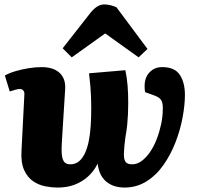

<svg xmlns="http://www.w3.org/2000/svg" viewBox="-20 -833 892 867"><path d="M546 -516Q553 -484 556 -448Q559 -412 559 -370Q559 -344 558 -320Q557 -296 554.5 -270Q552 -244 546 -212Q540 -165 539.5 -138.5Q539 -112 547.5 -101.5Q556 -91 577 -91Q599 -91 619.5 -106Q640 -121 657.5 -146.5Q675 -172 687.5 -204.5Q700 -237 707.5 -271.5Q715 -306 715 -339Q716 -362 711 -374Q706 -386 697 -392Q688 -398 674 -403L635 -417Q627 -472 650.5 -501Q674 -530 712 -530Q769 -530 792 -495Q815 -460 815 -405Q815 -359 804.5 -302.5Q794 -246 772.5 -190.5Q751 -135 718.5 -88.5Q686 -42 641.5 -14Q597 14 541 14Q522 14 502.5 9Q483 4 465.5 -8.5Q448 -21 436.5 -41.5Q425 -62 421 -94Q404 -60 377.5 -36Q351 -12 317 1Q283 14 239 14Q215 14 185.5 8.5Q156 3 130.5 -14Q105 -31 89.5 -64Q74 -97 77 -151L90 -405Q91 -417 86 -423.5Q81 -430 72 -431Q63 -432 51 -428L24 -420L2 -492Q21 -503 49.5 -511.5Q78 -520 109.5 -525Q141 -530 168 -530Q204 -530 228.5 -518Q253 -506 265 -483Q277 -460 274 -426L260 -203Q257 -162 259 -137.5Q261 -113 270 -102Q279 -91 297 -91Q320 -91 336 -104Q352 -117 363 -140Q374 -163 380.5 -194.5Q387 -226 389.5 -264Q392 -302 392 -345Q392 -372 391 -396Q390 -420 388 -445Q386 -470 382 -502ZM646 -612 606 -574 455 -682 304 -574 263 -615 390 -777Q405 -795 420 -804Q435 -813 450 -813Q465 -813 479 -809.5Q493 -806 506 -800Z"/></svg>

Font: Literata 18pt ExtraBold
Style: Italic
Weight: 800
Italic angle: -2°
Designer: Latin by Veronika Burian and Jose Scaglione. Greek by Irene Vlachou. Cyrillic by Vera Evstafieva
Foundry: TypeTogether
Version: Version 3.103;gftools[0.9.29]